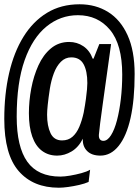

<svg xmlns="http://www.w3.org/2000/svg" viewBox="-23 -717 649 897"><path d="M252 160Q132 160 64.5 82.5Q-3 5 -3 -161Q-3 -277 19.5 -375Q42 -473 86.5 -545Q131 -617 196.5 -657Q262 -697 349 -697Q424 -697 482 -661Q540 -625 573 -552.5Q606 -480 606 -371Q606 -251 587 -166Q568 -81 531.5 -35.5Q495 10 446 10Q405 10 383.5 -12Q362 -34 364 -69Q344 -29 311.5 -9.5Q279 10 244 10Q203 10 173 -12.5Q143 -35 127.5 -79.5Q112 -124 112 -188Q112 -245 123 -303.5Q134 -362 156.5 -411.5Q179 -461 215 -491Q251 -521 300 -521Q337 -521 366.5 -501Q396 -481 410 -443H414L441 -511H496Q472 -338 457 -231Q442 -124 439 -88Q438 -74 443.5 -66.5Q449 -59 460 -59Q479 -59 495.5 -85Q512 -111 523.5 -155Q535 -199 541.5 -254Q548 -309 548 -369Q548 -509 491 -577.5Q434 -646 341 -646Q259 -646 194 -593Q129 -540 92 -435.5Q55 -331 55 -172Q55 -31 104.5 38.5Q154 108 259 108Q278 108 304.5 103.5Q331 99 357 92Q383 85 398 76L391 133Q373 141 347 147Q321 153 295.5 156.5Q270 160 252 160ZM267 -61Q296 -61 315.5 -78Q335 -95 347.5 -124.5Q360 -154 368 -191Q375 -229 378.5 -255.5Q382 -282 383.5 -299.5Q385 -317 385 -329Q385 -385 367.5 -417Q350 -449 310 -449Q282 -449 261.5 -428.5Q241 -408 228.5 -374.5Q216 -341 210 -303Q203 -257 200 -227.5Q197 -198 197 -181Q197 -129 213 -95Q229 -61 267 -61Z"/></svg>

Font: Chivo Mono
Style: Italic
Weight: 400
Italic angle: -8.05°
Monospace: yes
Version: Version 1.008